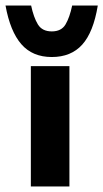

<svg xmlns="http://www.w3.org/2000/svg" viewBox="-40 -677 375 697"><path d="M72 -437H212V0H72ZM148 -470Q78 -470 37.5 -516.5Q-3 -563 -20 -657H73Q82 -614 97.5 -588.5Q113 -563 148 -563Q183 -563 198 -588.5Q213 -614 222 -657H315Q299 -560 258.5 -515Q218 -470 148 -470Z"/></svg>

Font: Reem Kufi
Style: Regular
Weight: 400
Designer: Khaled Hosny
Version: Version 1.6